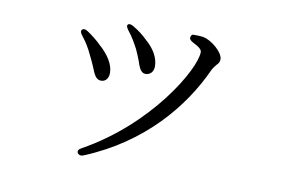

<svg xmlns="http://www.w3.org/2000/svg" viewBox="-63 -607 1126 761"><g transform="rotate(10 500.0 -226.5)"><path d="M289 41C294 48 303 50 314 45C542 -49 681 -217 753 -376C757 -384 764 -393 769 -399C776 -406 781 -412 781 -424C781 -451 732 -493 698 -499C684 -501 671 -501 658 -501C653 -501 650 -498 648 -490C646 -483 651 -476 663 -470C689 -457 699 -448 699 -438C699 -369 556 -123 300 19C288 25 284 33 289 41ZM225 -421C242 -400 256 -377 268 -351C277 -334 282 -321 288 -308C300 -278 308 -258 329 -258C348 -258 359 -273 359 -295C359 -327 337 -364 298 -398C284 -412 263 -429 243 -442C233 -449 225 -449 220 -444C215 -439 217 -431 225 -421ZM401 -474C419 -452 433 -427 444 -406C452 -389 457 -376 462 -363C471 -336 479 -315 498 -315C515 -315 530 -327 530 -351C530 -387 508 -421 478 -447C459 -466 440 -480 418 -493C408 -499 400 -500 396 -496C391 -492 393 -485 401 -474Z"/></g></svg>

Font: 寒蝉锦书宋
Style: Regular
Weight: 400
Designer: 寒蝉锦书宋{Warren} 思源宋体{Ryoko NISHIZUKA 西塚涼子 (kana & ideographs); Frank Grießhammer (Latin, Greek & Cyrillic); Wenlong ZHANG 
Foundry: Adobe & ChillType
Version: Version 2.000;Glyphs 3.1.1 (3135)